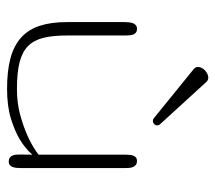

<svg xmlns="http://www.w3.org/2000/svg" viewBox="-54 -568 627 560"><g transform="rotate(90 260.0 -288.5)"><path d="M431.6 -68.8Q413.6 -47.9 386.2 -31.7Q362.8 -17.6 326.4 -6.3Q290 4.9 239.3 4.9Q187 4.9 150.1 -5.1Q113.3 -15.1 89.8 -36.4Q66.4 -57.6 55.7 -90.6Q44.9 -123.5 44.9 -169.9V-338.9Q44.9 -345.2 45.7 -351.6Q46.4 -357.9 48.3 -362.8Q50.3 -367.7 54.2 -370.8Q58.1 -374 64.5 -374Q71.8 -374 75.7 -370.8Q79.6 -367.7 81.3 -362.8Q83 -357.9 83.5 -351.6Q84 -345.2 84 -338.9V-169.9Q84 -128.9 90.8 -101.1Q97.7 -73.2 115 -56.2Q132.3 -39.1 162.4 -31.5Q192.4 -23.9 239.3 -23.9Q281.7 -23.9 316.7 -33.7Q351.6 -43.5 377.4 -55.2Q407.7 -68.8 431.6 -86.9V-338.9Q431.6 -345.2 432.1 -351.6Q432.6 -357.9 434.3 -362.8Q436 -367.7 439.7 -370.8Q443.4 -374 449.7 -374Q457 -374 461.2 -370.8Q465.3 -367.7 467.5 -362.8Q469.7 -357.9 470.2 -351.6Q470.7 -345.2 470.7 -338.9V-34.2Q470.7 -27.8 470 -21.7Q469.2 -15.6 467.3 -10.7Q465.3 -5.9 461.7 -2.9Q458 0 452.1 0Q444.8 0 440.7 -2.9Q436.5 -5.9 434.3 -10.7Q432.1 -15.6 431.6 -21.7Q431.2 -27.8 431.2 -34.2ZM342.3 -441.9Q346.2 -438 346.2 -433.1Q346.2 -427.7 342.3 -424.1Q338.4 -420.4 333 -420.4Q328.6 -420.4 325.7 -422.9L183.1 -538.6Q175.8 -544.4 175.8 -552.2Q175.8 -557.6 178.7 -563Q181.6 -568.4 186 -572.5Q190.4 -576.7 196 -579.3Q201.7 -582 207 -582Q213.9 -582 219.2 -576.7Z"/></g></svg>

Font: Gruppo
Style: Regular
Weight: 400
Foundry: Vernon Adams
Version: Version 1.000